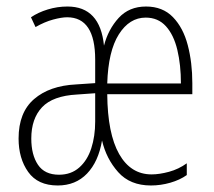

<svg xmlns="http://www.w3.org/2000/svg" viewBox="-20 -559 656 589"><path d="M428 -539Q479 -539 510.5 -506.5Q542 -474 556 -420.5Q570 -367 570 -304V-270H309Q310 -149 345.5 -86.5Q381 -24 445 -24Q469 -24 498.5 -32Q528 -40 553 -58V-22Q532 -7 502.5 1.5Q473 10 443 10Q379 10 342.5 -31Q306 -72 293 -128Q282 -63 247 -26.5Q212 10 157 10Q96 10 66.5 -31.5Q37 -73 37 -134Q37 -214 84.5 -255Q132 -296 213 -300L272 -304V-376Q272 -506 186 -506Q169 -506 143 -499Q117 -492 89 -476L75 -506Q97 -521 126.5 -530Q156 -539 187 -539Q287 -539 299 -419Q312 -469 344 -504Q376 -539 428 -539ZM427 -505Q377 -505 344.5 -453.5Q312 -402 309 -303H535Q535 -360 524 -406Q513 -452 489 -478.5Q465 -505 427 -505ZM216 -269Q142 -265 109 -230Q76 -195 76 -134Q76 -84 96.5 -53.5Q117 -23 161 -23Q198 -23 223 -45Q248 -67 260 -104Q272 -141 272 -186V-273Z"/></svg>

Font: Noto Sans Devanagari ExtraCondensed ExtraLight
Style: Regular
Weight: 200
Width: 2
Designer: Jelle Bosma - Monotype Design Team
Foundry: Monotype Imaging Inc.
Version: Version 2.004; ttfautohint (v1.8.4.7-5d5b)